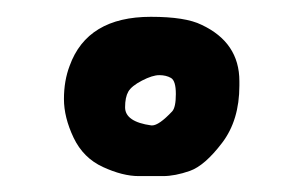

<svg xmlns="http://www.w3.org/2000/svg" viewBox="-20 -765 367 233"><path d="M163.1 -744.6Q205.1 -744.6 224.6 -734.9Q270.5 -713.4 270.5 -666.5V-661.1Q270.5 -619.1 249.5 -591.6Q228.5 -564 210.4 -557.6Q192.4 -551.3 177.7 -551.3H148.4Q128.9 -551.3 105 -562.3Q81.1 -573.2 69.3 -597.9Q57.6 -622.6 57.6 -644.8Q57.6 -667 64.5 -685.1Q85.9 -744.6 163.1 -744.6ZM131.8 -634.8Q131.8 -617.2 163.6 -612.8Q164.1 -612.8 164.6 -612.8Q172.9 -612.8 189 -629.9Q193.4 -634.8 193.4 -650.9Q193.4 -667 187.5 -670.4Q181.6 -673.8 173.3 -673.8Q165 -673.8 152.3 -667.2Q139.6 -660.6 135.7 -653.8Q131.8 -647 131.8 -634.8Z"/></svg>

Font: Drukaatie burti
Style: Demi
Weight: 600
Version: Version 0.14